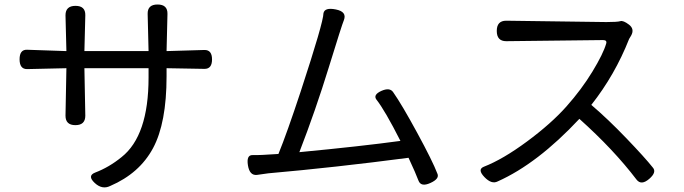

<svg xmlns="http://www.w3.org/2000/svg" viewBox="-20 -798 3040 853"><path d="M720 -459Q720 -252 660 -140Q600 -28 470 28Q434 46 400.5 14.5Q367 -17 402 -31Q465 -55 520 -100Q640 -195 640 -453V-495H355L359 -284Q359 -242 315 -242Q271 -242 271 -284L275 -495L100 -491Q67 -491 67 -534.5Q67 -578 100 -577L275 -571L271 -730Q271 -772 315.5 -772Q360 -772 359 -730L355 -571H640L636 -736Q635 -778 680 -778Q725 -778 724 -736L720 -571L889 -576Q922 -576 922 -534Q922 -492 889 -492L720 -495Z M1508 -709Q1499 -688 1440.5 -498Q1382 -308 1310 -122Q1583 -148 1759 -172Q1690 -308 1652 -356Q1637 -377 1674 -394Q1712 -411 1727 -388Q1765 -334 1833.5 -208Q1902 -82 1923 -27Q1934 -4 1892 15Q1850 34 1839 4Q1828 -26 1795 -97Q1467 -54 1172 -28L1122 -21Q1089 -17 1081.5 -63.5Q1074 -110 1102.5 -109Q1131 -108 1217 -114Q1255 -207 1316 -392Q1417 -700 1417 -739Q1422 -766 1472 -756Q1522 -746 1508 -709Z M2674 -700Q2723 -700 2736 -704Q2749 -708 2774.5 -688.5Q2800 -669 2784 -640L2775 -625Q2712 -465 2607 -332Q2681 -269 2763 -183.5Q2845 -98 2880 -54Q2899 -33 2864 -3Q2829 27 2808 0Q2706 -134 2554 -270Q2368 -71 2191 8Q2164 22 2132 -11.5Q2100 -45 2129 -57Q2214 -90 2321.5 -169.5Q2429 -249 2496.5 -325Q2564 -401 2612 -480Q2660 -559 2673 -604Q2678 -620 2659 -620L2229 -615Q2187 -615 2187 -660.5Q2187 -706 2229 -706Z"/></svg>

Font: Raw Maruko Gothic CJK TC
Style: Regular
Weight: 400
Version: Version 1.001